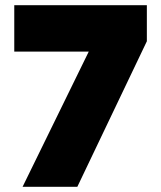

<svg xmlns="http://www.w3.org/2000/svg" viewBox="-20 -720 621 740"><path d="M67 0 322 -521H35V-700H546V-561L278 0Z"/></svg>

Font: Geologica Roman Black
Style: Regular
Weight: 900
Designer: Sindre Bremnes, Frode Helland
Foundry: Monokrom Skriftforlag AS
Version: Version 1.010;gftools[0.9.28]